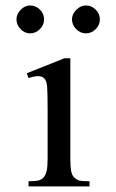

<svg xmlns="http://www.w3.org/2000/svg" viewBox="-20 -669 417 689"><path d="M301.3 0H82.5V-18.6Q106.9 -18.6 118.9 -21.7Q130.9 -24.9 137.7 -33.7Q144 -42 147.5 -55.9Q150.9 -69.8 150.9 -101.1V-273.4Q150.9 -333.5 149.2 -356.9Q147.5 -380.4 137.7 -388.7Q122.6 -402.8 82.5 -388.7L76.2 -406.2L211.4 -460H232.4V-101.1Q232.4 -71.3 235.1 -56.4Q237.8 -41.5 244.1 -34.7Q253.9 -23.9 264.2 -21.2Q274.4 -18.6 301.3 -18.6ZM338.4 -599.6Q338.4 -579.6 323.5 -564.5Q308.6 -549.3 288.1 -549.3Q268.1 -549.3 253.2 -564.7Q238.3 -580.1 238.3 -599.6Q238.3 -618.2 253.9 -633.8Q269.5 -649.4 288.1 -649.4Q308.6 -649.4 323.5 -634.5Q338.4 -619.6 338.4 -599.6ZM138.2 -599.6Q138.2 -579.6 123.3 -564.5Q108.4 -549.3 87.9 -549.3Q68.4 -549.3 53.7 -564.7Q39.1 -580.1 39.1 -599.6Q39.1 -618.2 54.2 -633.8Q69.3 -649.4 87.9 -649.4Q108.4 -649.4 123.3 -634.5Q138.2 -619.6 138.2 -599.6Z"/></svg>

Font: BabelStone Englisc
Style: Regular
Weight: 400
Designer: Andrew West
Foundry: BabelStone
Version: Version 1.000 June 24, 2023